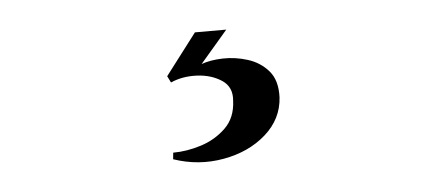

<svg xmlns="http://www.w3.org/2000/svg" viewBox="-29 -48 658 293"><g transform="rotate(-5 300.0 98.0)"><path d="M277 -1H325L283 48Q297 43 316 42.5Q335 42 354 48Q373 54 385.5 68.5Q398 83 397 109Q395 142 369 165Q343 188 304 195Q265 202 227 189L228 179Q249 179 271 172Q293 165 309 149.5Q325 134 326 108Q328 87 312 76.5Q296 66 274 65Q252 64 234 72Q234 72 231.5 67Q229 62 229 62Z"/></g></svg>

Font: Cinzel
Style: Bold
Weight: 700
Designer: Natanael Gama
Version: Version 2.000